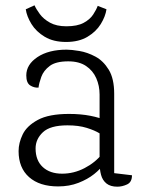

<svg xmlns="http://www.w3.org/2000/svg" viewBox="-20 -687 537 723"><path d="M231 -500Q249 -500 279 -495Q309 -490 339 -474Q369 -458 389.5 -424.5Q410 -391 410 -334V-35L477 -27Q477 -1 458.5 7.5Q440 16 422 16Q396 16 381 4Q366 -8 360.5 -28.5Q355 -49 355 -75V-331Q355 -364 342.5 -392.5Q330 -421 304 -438.5Q278 -456 237 -456Q190 -456 167 -438.5Q144 -421 135.5 -397.5Q127 -374 125 -357Q108 -356 93.5 -365.5Q79 -375 79 -403Q79 -444 121 -472Q163 -500 231 -500ZM240 -258Q284 -258 320 -251Q356 -244 379 -233V-165Q374 -173 355.5 -184.5Q337 -196 306.5 -205.5Q276 -215 234 -215Q169 -215 141.5 -189Q114 -163 114 -128Q114 -83 141 -58Q168 -33 214 -33Q258 -33 298.5 -54Q339 -75 365 -108L370 -69Q359 -51 334.5 -31.5Q310 -12 275.5 1.5Q241 15 199 15Q129 15 89.5 -20Q50 -55 50 -118Q50 -149 65.5 -181Q81 -213 122.5 -235.5Q164 -258 240 -258ZM230 -588Q271 -588 295 -601Q319 -614 331 -632.5Q343 -651 348 -665L381 -652Q377 -625 359.5 -596.5Q342 -568 309.5 -548.5Q277 -529 229 -529Q181 -529 148.5 -548.5Q116 -568 98.5 -596.5Q81 -625 77 -652L110 -667Q116 -653 130 -634Q144 -615 168.5 -601.5Q193 -588 230 -588Z"/></svg>

Font: Karma Variable Light
Style: Regular
Weight: 300
Designer: Joana Correia
Foundry: Indian Type Foundry
Version: Version 3.000